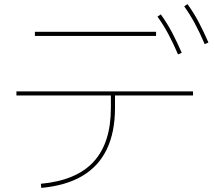

<svg xmlns="http://www.w3.org/2000/svg" viewBox="-20 -875 1040 935"><path d="M179 20Q352 4 436 -87.5Q520 -179 520 -350V-410H60V-430H920V-410H540V-350Q540 -231 500 -148Q460 -65 380.5 -18Q301 29 181 40ZM150 -700V-720H740V-700ZM847 -610Q822 -668 798.5 -711.5Q775 -755 747 -794L763 -805Q794 -762 818 -716.5Q842 -671 865 -618ZM977 -660Q952 -718 928.5 -761.5Q905 -805 877 -844L893 -855Q924 -812 948 -766.5Q972 -721 995 -668Z"/></svg>

Font: M PLUS 1 Code Thin
Style: Regular
Weight: 250
Designer: Coji Morishita
Foundry: UNDERFOREST DESIGN
Version: Version 1.002